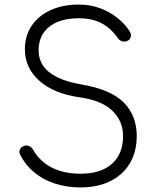

<svg xmlns="http://www.w3.org/2000/svg" viewBox="-20 -811 684 841"><path d="M334 10Q271 10 218.5 -7.5Q166 -25 128 -57.5Q90 -90 68 -134Q62 -146 67.5 -157Q73 -168 86 -172Q97 -176 108 -171Q119 -166 125 -155Q143 -123 172.5 -99Q202 -75 242.5 -62.5Q283 -50 334 -50Q391 -50 432.5 -69Q474 -88 496.5 -125Q519 -162 519 -215Q519 -281 471.5 -326.5Q424 -372 327 -385Q215 -401 152 -457.5Q89 -514 89 -595Q89 -654 118.5 -698Q148 -742 201.5 -766.5Q255 -791 325 -791Q377 -791 421 -774Q465 -757 498 -729.5Q531 -702 549 -672Q556 -661 552.5 -648.5Q549 -636 536 -631Q525 -627 514 -630.5Q503 -634 496 -644Q482 -665 460 -685Q438 -705 405 -718Q372 -731 325 -731Q243 -731 196 -694Q149 -657 149 -589Q149 -553 168.5 -523.5Q188 -494 230 -473Q272 -452 337 -441Q466 -419 522.5 -361.5Q579 -304 579 -215Q579 -163 561.5 -121Q544 -79 511.5 -50Q479 -21 434 -5.5Q389 10 334 10Z"/></svg>

Font: ComfortaaLight
Style: Regular
Weight: 300
Designer: Johan Aakerlund
Foundry: Johan Aakerlund
Version: Version 3.104; ttfautohint (v1.8.1.43-b0c9)